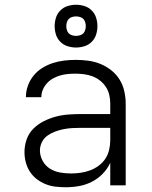

<svg xmlns="http://www.w3.org/2000/svg" viewBox="-20 -780 640 808"><path d="M256 8Q235 8 213.5 5.5Q192 3 172 -5Q152 -13 134.5 -26.5Q117 -40 105.5 -58Q94 -76 88.5 -97Q83 -118 83 -140Q83 -167 92 -193Q101 -219 120 -238Q139 -257 163.5 -269.5Q188 -282 214 -289Q240 -296 267 -298Q294 -300 321 -300H444V-344Q444 -362 440 -380Q436 -398 426 -413.5Q416 -429 401.5 -440.5Q387 -452 370 -458.5Q353 -465 334.5 -467.5Q316 -470 298 -470Q282 -470 265.5 -468.5Q249 -467 233.5 -462.5Q218 -458 203.5 -450Q189 -442 178 -430Q167 -418 160.5 -403Q154 -388 154 -371H89Q89 -396 97.5 -419.5Q106 -443 121.5 -462Q137 -481 158 -494Q179 -507 202 -514.5Q225 -522 249.5 -525Q274 -528 298 -528Q325 -528 351.5 -524.5Q378 -521 402.5 -511Q427 -501 448 -484.5Q469 -468 483 -445.5Q497 -423 503 -396.5Q509 -370 509 -344V0H444V-95Q432 -69 412 -48.5Q392 -28 366.5 -15Q341 -2 313 3Q285 8 256 8ZM279 -50Q300 -50 320 -53Q340 -56 359 -63Q378 -70 395 -82.5Q412 -95 423 -111.5Q434 -128 439 -148.5Q444 -169 444 -189V-242H321Q302 -242 284 -241Q266 -240 248 -236.5Q230 -233 212.5 -226.5Q195 -220 180 -209.5Q165 -199 156.5 -182Q148 -165 148 -147Q148 -124 159.5 -103Q171 -82 190.5 -70Q210 -58 233 -54Q256 -50 279 -50ZM300 -580Q282 -580 264.5 -585.5Q247 -591 234 -604Q221 -617 215.5 -634.5Q210 -652 210 -670Q210 -688 215.5 -705.5Q221 -723 234 -736Q247 -749 264.5 -754.5Q282 -760 300 -760Q318 -760 335.5 -754.5Q353 -749 366 -736Q379 -723 384.5 -705.5Q390 -688 390 -670Q390 -652 384.5 -634.5Q379 -617 366 -604Q353 -591 335.5 -585.5Q318 -580 300 -580ZM300 -629Q308 -629 316.5 -631.5Q325 -634 330.5 -639.5Q336 -645 338.5 -653.5Q341 -662 341 -670Q341 -678 338.5 -686.5Q336 -695 330.5 -700.5Q325 -706 316.5 -708.5Q308 -711 300 -711Q292 -711 283.5 -708.5Q275 -706 269.5 -700.5Q264 -695 261.5 -686.5Q259 -678 259 -670Q259 -662 261.5 -653.5Q264 -645 269.5 -639.5Q275 -634 283.5 -631.5Q292 -629 300 -629Z"/></svg>

Font: Iosevka Aile Light
Style: Regular
Weight: 300
Designer: Belleve Invis
Foundry: Belleve Invis
Version: Version 27.3.5; ttfautohint (v1.8.4)